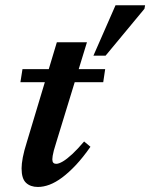

<svg xmlns="http://www.w3.org/2000/svg" viewBox="-20 -712 582 743"><path d="M59 -394 67 -444.5H387L379.5 -394ZM198 -162Q191.5 -142 188.2 -129.2Q185 -116.5 183.8 -108.8Q182.5 -101 182.5 -95.5Q182.5 -86 186.5 -82Q190.5 -78 197.5 -78Q207.5 -78 223.2 -87.2Q239 -96.5 259.8 -115.8Q280.5 -135 305.5 -164.5L330 -144Q301 -102.5 273.5 -73.2Q246 -44 220.5 -25Q195 -6 171.5 2.8Q148 11.5 126.5 11.5Q98 11.5 80.8 -4.5Q63.5 -20.5 63.5 -60.5Q63.5 -77.5 68.2 -102.8Q73 -128 83.5 -161L200 -548.5H316.5ZM341.5 -496.5 427 -691.5H541.5L539 -678L388.5 -496.5Z"/></svg>

Font: Newsreader 16pt 16pt SemiBold
Style: Italic
Weight: 600
Italic angle: -17°
Version: Version 1.003